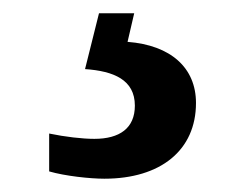

<svg xmlns="http://www.w3.org/2000/svg" viewBox="-20 -29 373 289"><path d="M137 240C222 240 275 197 275 126C275 73 237 39 172 34L182 -9H129L108 75C151 78 183 91 183 130C183 164 160 180 122 180C104 180 78 177 54 172V229C78 236 116 240 137 240Z"/></svg>

Font: Noto Serif Ethiopic SemiBold
Style: Regular
Weight: 600
Designer: Monotype Design Team
Foundry: Monotype Imaging Inc.
Version: Version 2.102